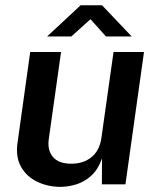

<svg xmlns="http://www.w3.org/2000/svg" viewBox="-20 -720 616 750"><path d="M214.5 10Q166.5 9.5 125.5 -10Q84.5 -29.5 62.5 -67.8Q40.5 -106 48.5 -162.5L98 -517H218.5L170.5 -176.5Q164.5 -134 186.5 -107.2Q208.5 -80.5 259 -80.5Q306 -80.5 337.5 -106.2Q369 -132 376 -180.5L423.5 -517H542.5L470 0H378L378.5 -101Q363.5 -58.5 337 -34.2Q310.5 -10 278.5 0Q246.5 10 214.5 10ZM164 -577.5 295 -699.5H378.5L494.5 -577.5H394L333.5 -645L258.5 -577.5Z"/></svg>

Font: Public Sans SemiBold
Style: Italic
Weight: 600
Italic angle: -8°
Designer: The Public Sans project authors (U.S. Web Design System). Libre Franklin designed by Pablo Impallari and Rodrigo Fuenzal
Version: Version 1.007; ttfautohint (v1.8.1) -l 8 -r 50 -G 200 -x 14 